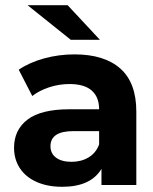

<svg xmlns="http://www.w3.org/2000/svg" viewBox="-20 -711 587 738"><path d="M504 -282V0H370V-62Q329 7 219 7Q162 7 120 -12Q78 -31 56 -65Q34 -99 34 -143Q34 -212 86 -251.5Q138 -291 247 -291H361Q361 -338 332.5 -363Q304 -388 247 -388Q207 -388 169 -375.5Q131 -363 104 -342L52 -443Q93 -471 149.5 -486.5Q206 -502 266 -502Q381 -502 442.5 -447.5Q504 -393 504 -282ZM361 -156V-207H262Q174 -207 174 -149Q174 -121 195.5 -105Q217 -89 255 -89Q292 -89 320.5 -106Q349 -123 361 -156ZM86 -691H240L364 -558H252Z"/></svg>

Font: Montserrat Ace
Style: Bold
Weight: 700
Designer: Julieta Ulanovsky
Foundry: Julieta Ulanovsky
Version: Version 1